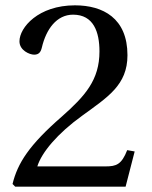

<svg xmlns="http://www.w3.org/2000/svg" viewBox="-20 -700 570 720"><path d="M27 -10 37 0H451L485 -132L457 -137C436 -83 416 -76 376 -76H120C136 -128 195 -199 288 -266C384 -336 458 -381 458 -493C458 -632 366 -680 261 -680C124 -680 53 -597 53 -545C53 -511 91 -495 108 -495C126 -495 133 -505 137 -522C153 -590 192 -645 254 -645C331 -645 353 -580 353 -507C353 -400 299 -340 212 -263C89 -156 46 -88 27 -10Z"/></svg>

Font: Lingua Franca
Style: Regular
Weight: 400
Version: Version 1.19